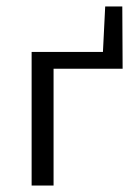

<svg xmlns="http://www.w3.org/2000/svg" viewBox="-20 -575 424 595"><path d="M78 -414H299L306 -555H359L360 -362H146V0H78Z"/></svg>

Font: QiushuiShotai Bright
Style: Regular
Weight: 400
Designer: Christian Thalmann (Catharsis Fonts)
Version: Version 1.250;